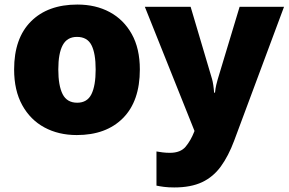

<svg xmlns="http://www.w3.org/2000/svg" viewBox="-20 -583 1267 843"><path d="M594 -278Q594 -139 520 -64.5Q446 10 317 10Q237 10 175 -23.5Q113 -57 77.5 -121.5Q42 -186 42 -278Q42 -415 116 -489Q190 -563 320 -563Q400 -563 461.5 -530Q523 -497 558.5 -433.5Q594 -370 594 -278ZM236 -278Q236 -207 255 -169.5Q274 -132 319 -132Q363 -132 381.5 -169.5Q400 -207 400 -278Q400 -349 381.5 -385Q363 -421 318 -421Q275 -421 255.5 -385Q236 -349 236 -278ZM616 -553H817L911 -236Q914 -226 916.5 -209Q919 -192 920 -176H924Q926 -196 929.5 -210.5Q933 -225 936 -235L1032 -553H1227L1008 35Q983 102 949.5 148Q916 194 867 217Q818 240 745 240Q719 240 700 237.5Q681 235 667 232V82Q678 84 693.5 86Q709 88 726 88Q773 88 795.5 60.5Q818 33 832 -3L834 -8Z"/></svg>

Font: Noto Sans Black
Style: Regular
Weight: 900
Designer: Monotype Design Team
Foundry: Monotype Imaging Inc.
Version: Version 2.007